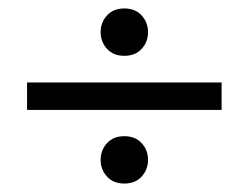

<svg xmlns="http://www.w3.org/2000/svg" viewBox="-20 -557 588 454"><path d="M274 -425Q248 -425 233 -441.5Q218 -458 218 -481Q218 -504 233 -520.5Q248 -537 274 -537Q300 -537 315 -520.5Q330 -504 330 -481Q330 -458 315 -441.5Q300 -425 274 -425ZM44 -297V-362H504V-297ZM274 -123Q248 -123 233 -139.5Q218 -156 218 -179Q218 -202 233 -218.5Q248 -235 274 -235Q300 -235 315 -218.5Q330 -202 330 -179Q330 -156 315 -139.5Q300 -123 274 -123Z"/></svg>

Font: El Messiri
Style: Bold
Weight: 700
Designer: Mohamed Gaber
Foundry: Kief Type Foundry
Version: Version 2.020; ttfautohint (v1.8.3)